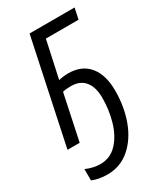

<svg xmlns="http://www.w3.org/2000/svg" viewBox="-233 -806 983 1145"><g transform="rotate(-30 258.5 -233.5)"><path d="M51 228V150Q101 172 150 172Q218 172 264.5 122.5Q311 73 333.5 -4Q356 -81 356 -165Q356 -238 323.5 -278.5Q291 -319 227 -319Q194 -319 171 -313L105 0H21L172 -714H482L466 -639H241L186 -385Q220 -393 251 -393Q345 -393 394.5 -332.5Q444 -272 444 -164Q444 -53 409.5 40.5Q375 134 309.5 190.5Q244 247 155 247Q97 247 51 228Z"/></g></svg>

Font: Noto Sans UI Narrow
Style: Italic
Weight: 400
Width: 4
Italic angle: -12°
Designer: Monotype Design Team
Foundry: Monotype Imaging Inc.
Version: Version 1.001